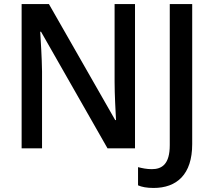

<svg xmlns="http://www.w3.org/2000/svg" viewBox="-20 -734 1054 950"><path d="M648 0V-714H547V-330C547 -265 552 -182 554 -140H550L222 -714H87V0H188V-380C187 -452 182 -524 179 -577H183L512 0ZM740 196C854 196 931 130 931 -21V-714H820V-16C820 79 781 103 731 103C705 103 683 98 663 93V183C681 191 706 196 740 196Z"/></svg>

Font: Noto Sans Thai Medium
Style: Regular
Weight: 500
Designer: Monotype Design Team
Foundry: Monotype Imaging Inc.
Version: Version 1.901